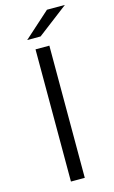

<svg xmlns="http://www.w3.org/2000/svg" viewBox="-133 -932 584 982"><g transform="rotate(-15 159.0 -440.5)"><path d="M114.3 0V-700H187.6V0ZM85.5 -757 223.3 -880.6H318.2L156.3 -757Z"/></g></svg>

Font: Montserrat Thin
Style: Regular
Weight: 100
Designer: Julieta Ulanovsky
Foundry: Julieta Ulanovsky
Version: Version 9.000